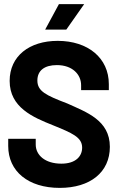

<svg xmlns="http://www.w3.org/2000/svg" viewBox="-20 -907 588 935"><path d="M271 8C419 8 515 -68 515 -192C515 -322 400 -361 308 -403C203 -443 162 -463 162 -515C162 -563 196 -590 257 -590C332 -590 375 -545 375 -492V-468H510V-497C510 -625 408 -708 261 -708C123 -708 27 -634 27 -513C27 -384 140 -336 238 -297C331 -259 380 -239 380 -188C380 -147 350 -110 279 -110C199 -110 154 -152 154 -203V-231H20V-196C20 -73 117 8 271 8ZM200 -763H303L390 -887H267Z"/></svg>

Font: Vanilla Cream ExtraBold
Style: Regular
Weight: 800
Designer: Jeremy Tribby, Jinavaṁso
Foundry: Tribby Type
Version: Version 1.422;Glyphs 3.1.2 (3151)